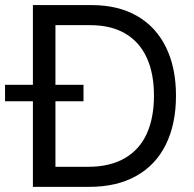

<svg xmlns="http://www.w3.org/2000/svg" viewBox="-50 -727 755 747"><path d="M127.1 0V-78H292.1Q377.4 -78 434.9 -111.2Q492.4 -144.3 520.7 -206.1Q549 -268 549 -355Q549 -441 521.1 -502.2Q493.1 -563.5 437.7 -596.3Q382.3 -629.1 301.1 -629.1H122.9V-707.2H306.6Q409.2 -707.2 482.9 -665.1Q556.6 -622.9 595.6 -543.5Q634.7 -464.1 634.7 -355Q634.7 -244.5 595.3 -164.7Q555.9 -84.9 480.1 -42.5Q404.4 0 297.7 0ZM165.7 0H78V-707.2H165.7ZM-30.4 -397.1H274.9V-332.9H-30.4Z"/></svg>

Font: Pretendard Variable
Style: Regular
Weight: 400
Designer: Base glyphs from Inter by Rasmus Andersson; Hangul glyphs from Noto Sans CJK(Source Han Sans) by Jang Soo-young and Kang
Foundry: Kil Hyung-jin
Version: Version 1.100;FEAKit 1.0